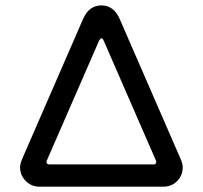

<svg xmlns="http://www.w3.org/2000/svg" viewBox="-20 -703 765 724"><path d="M55.7 -72.3Q55.7 -85 63.5 -103.5L293 -630.9Q315.4 -682.6 362.3 -682.6Q409.2 -682.6 431.6 -630.9L661.1 -103.5Q668.9 -85.9 668.9 -72.3Q668.9 -41 647.9 -20Q627 1 595.7 1H128.9Q98.6 1 77.1 -20.5Q55.7 -42 55.7 -72.3ZM165 -83H559.6Q565.4 -83 567.9 -87.4Q570.3 -91.8 568.4 -96.7L370.1 -551.8Q367.2 -558.6 362.3 -558.6Q357.4 -556.6 354.5 -551.8L156.2 -96.7Q155.3 -95.7 155.3 -91.8Q155.3 -87.9 158.2 -85.4Q161.1 -83 165 -83Z"/></svg>

Font: jf-openhuninn-2.0
Style: Regular
Weight: 400
Designer: [Kosugi Maru]
Designed by MOTOYA      

[Varela Round]
Joe Prince (Latin component); Avraham Cornfeld (Hebrew component)
Foundry: justfont CO.,LTD.
Version: 2.0